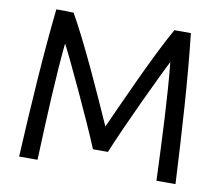

<svg xmlns="http://www.w3.org/2000/svg" viewBox="-77 -788 1023 884"><g transform="rotate(10 434.5 -346.5)"><path d="M465 -90C514 -212 648 -495 676 -547C692 -390 700 -199 708 2H797C784 -247 770 -483 746 -695H669C596 -567 491 -331 433 -203C370 -345 271 -566 198 -694C187 -694 177 -694 166 -695H117C94 -483 79 -247 66 2H152C160 -204 169 -401 184 -547C212 -496 346 -210 395 -90Z"/></g></svg>

Font: Repo
Style: Regular
Weight: 400
Designer: Stefan Peev
Foundry: Context Ltd
Version: Version 0.000